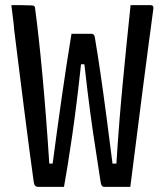

<svg xmlns="http://www.w3.org/2000/svg" viewBox="-20 -720 640 744"><path d="M24 -700Q44 -700 64 -700Q84 -700 104 -699Q116 -699 116 -687Q130 -584 144.5 -428Q159 -272 171 -86H184Q201 -215 219 -341Q237 -467 257 -589H335Q344 -589 347 -578Q357 -520 369 -438Q381 -356 393 -264.5Q405 -173 416 -86H431Q437 -181 443.5 -260.5Q450 -340 457 -412Q464 -484 471 -554.5Q478 -625 486 -700H564Q577 -700 574 -684Q567 -630 556 -549Q545 -468 533 -373Q521 -278 508.5 -180.5Q496 -83 485 4H382Q373 4 370 -14Q362 -70 351.5 -135Q341 -200 330 -282Q319 -364 307 -471H294Q277 -313 259.5 -193Q242 -73 228 4H126Q114 4 111 -13Q103 -70 93.5 -142Q84 -214 74 -293Q64 -372 54 -451.5Q44 -531 35 -604Q34 -621 30.5 -648Q27 -675 24 -700Z"/></svg>

Font: Recursive Mn Lnr St
Style: Regular
Weight: 400
Monospace: yes
Version: Version 1.079;hotconv 1.0.112;makeotfexe 2.5.65598; ttfautoh